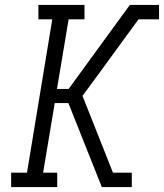

<svg xmlns="http://www.w3.org/2000/svg" viewBox="-20 -755 662 775"><path d="M25 0V-58H89L191 -677H135V-735H321V-677H257L210 -396H257L504 -735H622V-677H539L369 -444L313 -368L436 -58H512V0H391L256 -339H201L154 -58H211V0Z"/></svg>

Font: Iosevka Etoile Light Oblique
Style: Regular
Weight: 300
Italic angle: -9°
Designer: Belleve Invis
Foundry: Belleve Invis
Version: Version 15.5.2; ttfautohint (v1.8.4)